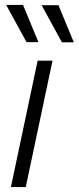

<svg xmlns="http://www.w3.org/2000/svg" viewBox="-20 -755 318 775"><path d="M24 0 132 -510H192L84 0ZM5 -735H73L135 -585H87ZM148 -734H216L278 -584H230Z"/></svg>

Font: Radio Canada Condensed Light
Style: Italic
Weight: 300
Width: 3
Italic angle: -12°
Designer: Charles Daoud, Etienne Aubert Bonn, Alexandre Saumier Demers, Jacques Le Bailly
Foundry: Radio-Canada
Version: Version 2.104; ttfautohint (v1.8.4.7-5d5b);gftools[0.9.28.de